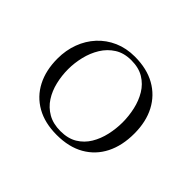

<svg xmlns="http://www.w3.org/2000/svg" viewBox="-145 -1013 1290 1290"><g transform="rotate(45 500.0 -368.0)"><path d="M752 -369Q752 -429 738.5 -489Q725 -549 695.5 -598Q666 -647 617.5 -676.5Q569 -706 498 -706Q429 -706 380 -675Q331 -644 300 -593.5Q269 -543 254.5 -482.5Q240 -422 240 -363Q240 -302 254 -243Q268 -184 298.5 -136.5Q329 -89 378.5 -60.5Q428 -32 498 -32Q569 -32 617.5 -61.5Q666 -91 695.5 -140Q725 -189 738.5 -249Q752 -309 752 -369ZM861 -371Q861 -257 818.5 -173Q776 -89 695 -42.5Q614 4 498 4Q385 4 304.5 -41.5Q224 -87 181.5 -169.5Q139 -252 139 -363Q139 -442 164.5 -510.5Q190 -579 237.5 -630.5Q285 -682 351 -711Q417 -740 498 -740Q612 -740 693 -694.5Q774 -649 817.5 -566.5Q861 -484 861 -371Z"/></g></svg>

Font: Kaisei Opti
Style: Regular
Weight: 400
Designer: Font-Kai, 金井和夫
Foundry: KAZUO KANAI
Version: Version 5.003